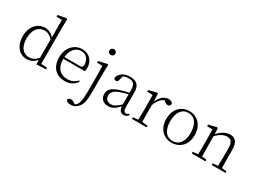

<svg xmlns="http://www.w3.org/2000/svg" viewBox="-50 -1672 3764 2815"><g transform="rotate(30 1832.5 -264.5)"><path d="M267 14C335 14 395 -16 441 -83H450L440 -114C389 -51 344 -27 284 -27C189 -27 117 -99 117 -248C117 -411 196 -482 291 -482C345 -482 389 -458 441 -401L452 -431H442C392 -497 335 -522 281 -522C151 -522 52 -417 52 -247C52 -94 140 14 267 14ZM432 9 591 0V-27L490 -34V-641L493 -791L478 -800L338 -773V-746L431 -742V-429L430 -420V-92Z M915 14C1001 14 1065 -25 1109 -88L1094 -102C1051 -54 998 -30 928 -30C814 -30 733 -102 733 -263C733 -401 809 -491 905 -491C994 -491 1045 -425 1045 -341C1045 -306 1036 -290 1004 -290H699V-260H1099C1103 -275 1105 -296 1105 -320C1105 -435 1029 -522 906 -522C777 -522 669 -416 669 -252C669 -73 772 14 915 14Z M1159 271C1209 271 1242 255 1277 220C1338 160 1344 78 1344 -114V-377L1348 -511L1334 -519L1190 -485V-459L1282 -456C1284 -405 1285 -349 1285 -281V-92C1285 46 1281 146 1253 195C1239 218 1218 234 1197 243V253H1228V246L1193 223C1169 205 1150 199 1129 199C1104 199 1086 211 1081 232C1084 252 1109 271 1159 271ZM1308 -655C1335 -655 1358 -675 1358 -704C1358 -733 1335 -754 1308 -754C1281 -754 1257 -733 1257 -704C1257 -675 1281 -655 1308 -655Z M1646 14C1718 14 1764 -20 1828 -89H1847L1841 -134C1760 -55 1719 -30 1670 -30C1611 -30 1572 -62 1572 -125C1572 -175 1603 -217 1692 -249C1741 -267 1799 -283 1852 -297V-321C1798 -309 1737 -293 1680 -276C1556 -239 1510 -188 1510 -114C1510 -31 1569 14 1646 14ZM1908 13C1940 13 1968 -1 1988 -30L1973 -46C1957 -31 1945 -25 1928 -25C1898 -25 1882 -44 1882 -113V-354C1882 -473 1827 -522 1718 -522C1616 -522 1545 -476 1523 -397C1527 -377 1540 -366 1560 -366C1581 -366 1594 -375 1600 -402L1619 -482L1583 -454C1626 -481 1665 -492 1705 -492C1785 -492 1823 -463 1823 -350V-102C1826 -30 1852 13 1908 13Z M2045 0H2293V-27L2179 -39H2156L2045 -27ZM2132 0H2199C2197 -48 2196 -159 2196 -226V-371L2190 -511L2177 -519L2040 -485V-459L2132 -455C2134 -405 2135 -350 2135 -281V-226C2135 -159 2134 -48 2132 0ZM2195 -318C2234 -420 2285 -473 2360 -488H2311L2334 -468C2356 -447 2372 -436 2394 -436C2426 -436 2440 -454 2440 -486C2431 -507 2401 -522 2365 -522C2293 -522 2224 -459 2192 -367H2178Z M2721 14C2843 14 2962 -72 2962 -253C2962 -433 2842 -522 2721 -522C2600 -522 2481 -433 2481 -253C2481 -72 2599 14 2721 14ZM2721 -16C2614 -16 2548 -101 2548 -252C2548 -403 2614 -491 2721 -491C2827 -491 2894 -403 2894 -252C2894 -101 2827 -16 2721 -16Z M3058 0H3291V-27L3188 -38H3168L3058 -27ZM3145 0H3212C3210 -48 3209 -159 3209 -226V-393L3203 -511L3190 -519L3053 -485V-459L3145 -455C3147 -405 3148 -350 3148 -281V-226C3148 -159 3147 -48 3145 0ZM3396 0H3629V-27L3526 -38H3505L3396 -27ZM3483 0H3549C3547 -48 3546 -157 3546 -226V-335C3546 -471 3497 -522 3412 -522C3343 -522 3268 -485 3196 -398H3188L3198 -368C3275 -452 3341 -474 3388 -474C3449 -474 3486 -438 3486 -334V-226C3486 -157 3485 -48 3483 0Z"/></g></svg>

Font: Source Han Serif CN VF
Style: Regular
Weight: 250
Designer: Ryoko NISHIZUKA 西塚涼子 (kana & ideographs); Frank Grießhammer (Latin, Greek & Cyrillic); Wenlong ZHANG 张文龙 (bopomofo); San
Foundry: Adobe
Version: Version 2.002;hotconv 1.1.0;makeotfexe 2.6.0